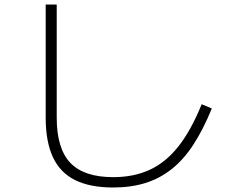

<svg xmlns="http://www.w3.org/2000/svg" viewBox="-20 -790 1040 853"><path d="M483 43Q380 43 313.5 10Q247 -23 215 -92Q183 -161 183 -267V-770H232V-267Q232 -130 292.5 -66.5Q353 -3 483 -3Q575 -3 646 -36Q717 -69 773 -140Q829 -211 876 -327L921 -308Q883 -215 839.5 -148Q796 -81 743 -39Q690 3 626 23Q562 43 483 43Z"/></svg>

Font: M PLUS 1 Light
Style: Regular
Weight: 300
Designer: Coji Morishita
Foundry: UNDERFOREST DESIGN
Version: Version 1.001